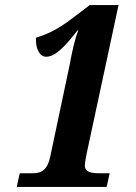

<svg xmlns="http://www.w3.org/2000/svg" viewBox="-20 -738 536 758"><path d="M46 0H401L413 -54H375C342 -54 315 -57 315 -85C315 -93 318 -112 322 -131L448 -718H334L266 -666C202 -617 160 -601 122 -589C120 -541 139 -514 162 -514C197 -514 233 -550 286 -618H289C273 -576 264 -530 255 -482L178 -118C168 -72 148 -54 110 -54H58Z"/></svg>

Font: Noto Serif Condensed Extra
Style: Italic
Weight: 800
Width: 3
Italic angle: -12°
Designer: Monotype Design Team
Foundry: Monotype Imaging Inc.
Version: Version 1.901